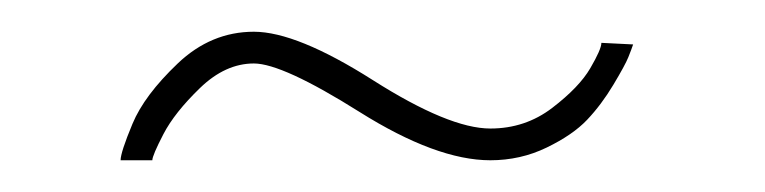

<svg xmlns="http://www.w3.org/2000/svg" viewBox="-20 -352 482 121"><path d="M289 -271Q311 -271 328 -284Q345 -297 352 -309Q359 -321 359 -325L379 -324Q378 -321 376 -316Q374 -311 366.5 -298.5Q359 -286 350 -276.5Q341 -267 324.5 -259Q308 -251 289 -251Q255 -251 206.5 -281.5Q158 -312 140 -312Q122 -312 106 -296.5Q90 -281 83 -267.5Q76 -254 76 -251H56Q56 -256 63.5 -274Q71 -292 92 -312Q113 -332 140 -332Q167 -332 215 -301.5Q263 -271 289 -271Z"/></svg>

Font: Raleway-v4020 Thin
Style: Italic
Weight: 250
Italic angle: -12°
Designer: Matt McInerney, Pablo Impallari, Rodrigo Fuenzalida
Foundry: Matt McInerney, Pablo Impallari, Rodrigo Fuenzalida
Version: Version 4.020;PS 004.020;hotconv 1.0.88;makeotf.lib2.5.64775